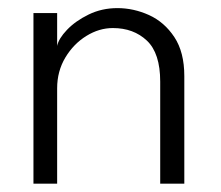

<svg xmlns="http://www.w3.org/2000/svg" viewBox="-20 -442 532 462"><path d="M262.5 -422.5Q301.5 -422.5 338.5 -405.8Q375.5 -389 399.5 -352.8Q423.5 -316.5 423.5 -259V0H365.5V-245.5Q365.5 -314 333.5 -344.2Q301.5 -374.5 251.5 -374.5Q218.5 -374.5 187.8 -355.5Q157 -336.5 137.2 -303.5Q117.5 -270.5 117.5 -229.5V0H60.5V-410.5H117.5V-331.5Q121 -349 141.2 -370.2Q161.5 -391.5 193.2 -407Q225 -422.5 262.5 -422.5Z"/></svg>

Font: League Spartan Thin Light
Style: Regular
Weight: 300
Version: Version 2.002